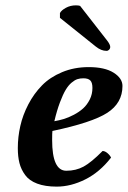

<svg xmlns="http://www.w3.org/2000/svg" viewBox="-20 -691 480 721"><path d="M327.1 -360.8Q327.1 -380.9 319.1 -388.9Q311 -397 293 -397Q280.8 -397 270.8 -393.8Q260.7 -390.6 248.8 -380.6Q236.8 -370.6 226.6 -353.5Q216.3 -336.4 205.1 -306.6Q193.8 -276.9 184.1 -235.8Q201.7 -238.8 219.5 -244.1Q237.3 -249.5 257.3 -260Q277.3 -270.5 292.2 -283.9Q307.1 -297.4 317.1 -317.4Q327.1 -337.4 327.1 -360.8ZM176.8 -199.2Q175.8 -191.4 175.8 -165Q175.8 -49.8 229 -49.8Q265.1 -49.8 293.9 -65.4Q322.8 -81.1 365.2 -124Q374 -124 383.5 -116Q393.1 -107.9 397 -99.1Q354.5 -44.4 300.3 -17.3Q246.1 9.8 192.9 9.8Q149.4 9.8 119.6 -1.5Q89.8 -12.7 74.5 -33.7Q59.1 -54.7 53 -78.9Q46.9 -103 46.9 -134.8Q46.9 -176.3 56.2 -217.5Q65.4 -258.8 86.4 -299.1Q107.4 -339.4 137.5 -370.1Q167.5 -400.9 212.9 -419.9Q258.3 -439 313 -439Q373.5 -439 406.7 -418Q439.9 -397 439.9 -368.2Q439.9 -304.2 382.8 -267.3Q325.7 -230.5 176.8 -199.2ZM280.8 -668.9 382.8 -538.1Q394 -523.4 394 -514.2Q394 -508.8 389.9 -504.4Q385.7 -500 379.9 -500Q359.9 -500 339.8 -516.1L205.1 -624V-642.1Q210.4 -652.3 227.3 -661.6Q244.1 -670.9 265.1 -670.9Q274.9 -670.9 280.8 -668.9Z"/></svg>

Font: Common Serif
Style: Bold Italic
Weight: 700
Italic angle: -12°
Designer: Philipp H. Poll, Khaled Hosny
Foundry: Stefan Peev, Context Ltd.
Version: Version 1.026